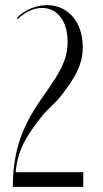

<svg xmlns="http://www.w3.org/2000/svg" viewBox="-20 -727 400 747"><path d="M49 -653C77 -680 111 -696 144 -696C204 -696 243 -644 243 -564C243 -495 213 -446 161 -371L138 -338C61 -227 30 -130 30 0H304V-57H41C48 -136 76 -193 151 -285L206 -340C278 -428 302 -481 302 -544C302 -641 245 -707 163 -707C118 -707 76 -688 45 -657Z"/></svg>

Font: Moniqa Display
Style: Regular
Weight: 400
Designer: Rajesh Rajput
Foundry: Rajesh Rajput
Version: Version 1.000